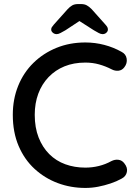

<svg xmlns="http://www.w3.org/2000/svg" viewBox="-20 -915 676 945"><path d="M578 -660Q600 -649 603.5 -626Q607 -603 592 -584Q581 -569 563.5 -567Q546 -565 529 -574Q500 -589 468 -598Q436 -607 400 -607Q343 -607 297.5 -588.5Q252 -570 219 -535.5Q186 -501 168.5 -454Q151 -407 151 -350Q151 -287 170 -238.5Q189 -190 222.5 -156.5Q256 -123 301.5 -106.5Q347 -90 400 -90Q434 -90 466.5 -98Q499 -106 528 -122Q546 -131 563.5 -128.5Q581 -126 592 -111Q609 -90 604.5 -68.5Q600 -47 579 -36Q554 -22 524 -12Q494 -2 463 4Q432 10 400 10Q328 10 264 -14Q200 -38 150 -84Q100 -130 71.5 -197Q43 -264 43 -350Q43 -427 69.5 -492.5Q96 -558 144.5 -605.5Q193 -653 258 -679.5Q323 -706 400 -706Q448 -706 493.5 -694Q539 -682 578 -660ZM387 -822 302 -766Q288 -758 277.5 -752.5Q267 -747 259 -747Q248 -747 240 -754Q232 -761 232 -769Q232 -776 235 -781Q238 -786 245 -794L313 -870Q324 -882 335.5 -888.5Q347 -895 364 -895H379Q396 -895 407.5 -888.5Q419 -882 431 -870L498 -795Q506 -786 508.5 -781Q511 -776 511 -769Q511 -761 503.5 -754Q496 -747 485 -747Q476 -747 466 -752.5Q456 -758 442 -766L356 -821Z"/></svg>

Font: Quicksand Light SemiBold
Style: Regular
Weight: 600
Version: Version 3.006